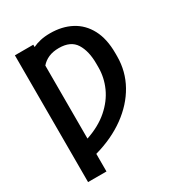

<svg xmlns="http://www.w3.org/2000/svg" viewBox="-215 -878 1136 1222"><g transform="rotate(-30 352.5 -266.5)"><path d="M208 -727.5V-710.4Q232.4 -722.7 264.4 -730Q296.4 -737.3 336.4 -737.3Q424.3 -737.3 491.2 -701.9Q558.1 -666.5 595.7 -595.9Q633.3 -525.4 633.3 -420.4V-395Q632.8 -286.1 580.8 -193.1Q528.8 -100.1 433.6 -31Q338.4 38.1 208 74.7V204.1H72.8V-727.5ZM208 -37.6Q305.2 -70.3 368.9 -126Q432.6 -181.6 463.9 -251.2Q495.1 -320.8 495.1 -395V-422.4Q495.1 -515.1 459.7 -571.5Q424.3 -627.9 337.9 -627.9Q293.9 -627.9 261.7 -613.8Q229.5 -599.6 208 -574.2Z"/></g></svg>

Font: Inter-SemiBold
Style: Regular
Weight: 600
Designer: Rasmus Andersson
Foundry: rsms
Version: Version 4.000;git-a52131595